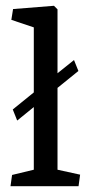

<svg xmlns="http://www.w3.org/2000/svg" viewBox="-20 -640 311 660"><path d="M177.7 -56.6 255.4 -39.6 250 0H16.1L21.5 -38.6L96.2 -56.6V-272L39.1 -225.6L23.9 -263.7L96.2 -322.3V-545.9L19 -571.8L24.9 -608.9L165.5 -620.1L177.7 -607.9V-388.2L234.4 -433.6L249.5 -396L177.7 -337.9Z"/></svg>

Font: Neuton
Style: Regular
Weight: 400
Designer: Brian M Zick
Version: Version 1.3